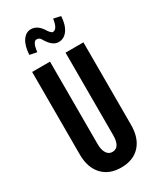

<svg xmlns="http://www.w3.org/2000/svg" viewBox="-228 -985 894 1070"><g transform="rotate(-30 219.0 -450.0)"><path d="M384 -169Q384 -85 340.5 -37.5Q297 10 219 10Q142 10 98 -37.5Q54 -85 54 -169V-700H169V-169Q169 -132 182.5 -111Q196 -90 219 -90Q269 -90 269 -169V-700H384ZM350 -889Q347 -834 324.5 -802Q302 -770 266 -770Q226 -770 193 -828Q184 -845 166 -845Q141 -845 134 -781L88 -790Q91 -847 112.5 -878.5Q134 -910 166 -910Q207 -910 236 -865Q241 -856 250 -845.5Q259 -835 266 -835Q295 -835 304 -899Z"/></g></svg>

Font: Gully ECD Medium
Style: Regular
Weight: 500
Width: 2
Designer: jaikishan Patel
Foundry: MagicType
Version: Version 1.000;Glyphs 3.2 (3242)